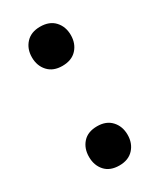

<svg xmlns="http://www.w3.org/2000/svg" viewBox="-132 -508 472 569"><g transform="rotate(-30 104.0 -223.0)"><path d="M39 -393Q39 -422 56.5 -441Q74 -460 105 -460Q137 -460 154.5 -441Q172 -422 172 -393Q172 -364 154.5 -345Q137 -326 105 -326Q74 -326 56.5 -345Q39 -364 39 -393ZM38 -53Q38 -82 55 -101Q72 -120 104 -120Q135 -120 152.5 -101Q170 -82 170 -53Q170 -24 152.5 -5Q135 14 104 14Q72 14 55 -5Q38 -24 38 -53Z"/></g></svg>

Font: Baloo Tammudu 2 Medium
Style: Regular
Weight: 500
Designer: Maithili Shingre, Omkar Shende and Ek Type
Foundry: Ek Type
Version: Version 1.640;hotconv 1.0.111;makeotfexe 2.5.65597; ttfautoh